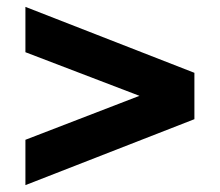

<svg xmlns="http://www.w3.org/2000/svg" viewBox="-20 -570 640 559"><path d="M546 -358V-223L54 -31V-163L386 -291L54 -418V-550Z"/></svg>

Font: Muli Black
Style: Regular
Weight: 900
Designer: Vernon Adams
Foundry: Vernon Adams
Version: Version 2.001